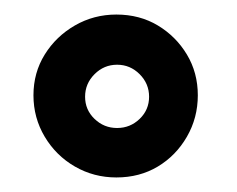

<svg xmlns="http://www.w3.org/2000/svg" viewBox="-20 -702 326 264"><path d="M26 -571Q26 -602 41.5 -627Q57 -652 83 -667Q109 -682 140 -682Q172 -682 197 -667Q222 -652 237 -627Q252 -602 252 -571Q252 -540 237 -514Q222 -488 197 -473Q172 -458 140 -458Q109 -458 83 -473Q57 -488 41.5 -514Q26 -540 26 -571ZM141 -526Q159 -526 172 -538.5Q185 -551 185 -569Q185 -587 172 -600Q159 -613 141 -613Q123 -613 110 -600Q97 -587 97 -569Q97 -551 110 -538.5Q123 -526 141 -526Z"/></svg>

Font: Reem Kufi Fun SemiBold
Style: Regular
Weight: 600
Designer: Khaled Hosny
Version: Version 1.005